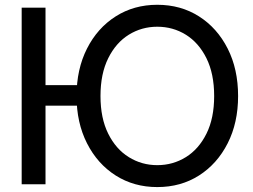

<svg xmlns="http://www.w3.org/2000/svg" viewBox="-20 -759 1042 791"><path d="M325.7 -408.2V-323.7H119.6V-408.2ZM167.5 -727.5V0H69.3V-727.5ZM627.9 11.7Q531.7 11.7 456.5 -36.1Q381.3 -84 338.4 -168.7Q295.4 -253.4 295.4 -363.3Q295.4 -474.1 338.4 -558.8Q381.3 -643.6 456.5 -691.4Q531.7 -739.3 627.9 -739.3Q725.1 -739.3 800 -691.4Q875 -643.6 918 -558.8Q960.9 -474.1 960.9 -363.3Q960.9 -253.4 918 -168.7Q875 -84 800 -36.1Q725.1 11.7 627.9 11.7ZM627.9 -78.6Q692.4 -78.6 745.6 -111.6Q798.8 -144.5 830.6 -208.3Q862.3 -272 862.3 -363.3Q862.3 -455.1 830.6 -519Q798.8 -583 745.6 -616Q692.4 -648.9 627.9 -648.9Q564 -648.9 510.7 -616Q457.5 -583 425.8 -519Q394 -455.1 394 -363.3Q394 -272 425.8 -208.3Q457.5 -144.5 510.7 -111.6Q564 -78.6 627.9 -78.6Z"/></svg>

Font: Inter Cardless Display
Style: Regular
Weight: 400
Designer: Rasmus Andersson
Foundry: rsms
Version: Version 4.001;git-9221beed3